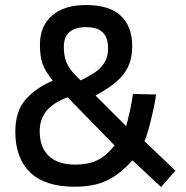

<svg xmlns="http://www.w3.org/2000/svg" viewBox="-20 -726 740 764"><path d="M322 -706Q415 -706 460.5 -663.5Q506 -621 506 -543Q506 -508 497.5 -480.5Q489 -453 471.5 -430.5Q454 -408 426.5 -387.5Q399 -367 360 -346L482 -224Q485 -235 489 -251Q493 -267 497 -284.5Q501 -302 504 -320Q507 -338 509 -352L601 -350Q598 -326 592.5 -300.5Q587 -275 581 -250Q575 -225 568.5 -203Q562 -181 555 -164L678 -47L621 18L507 -88Q459 -34 407 -8.5Q355 17 277 17Q159 17 100 -40Q41 -97 41 -202Q41 -283 81.5 -329.5Q122 -376 190 -405Q174 -425 164 -441.5Q154 -458 148.5 -474.5Q143 -491 141 -509Q139 -527 139 -550Q139 -622 187 -664Q235 -706 322 -706ZM280 -71Q331 -71 366.5 -88Q402 -105 436 -147L249 -339Q195 -319 166.5 -286.5Q138 -254 138 -203Q138 -140 174 -105.5Q210 -71 280 -71ZM234 -538Q234 -506 243.5 -480.5Q253 -455 278 -429L301 -406Q329 -420 350 -433Q371 -446 384 -461Q397 -476 403.5 -493.5Q410 -511 410 -534Q410 -576 389 -597Q368 -618 322 -618Q280 -618 257 -599Q234 -580 234 -538Z"/></svg>

Font: Panefresco 600wt
Style: Regular
Weight: 600
Designer: Campivisivi
Foundry: Campivisivi & Chank Co
Version: Version 1.001